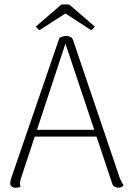

<svg xmlns="http://www.w3.org/2000/svg" viewBox="-20 -869 610 898"><path d="M291 -701Q302 -701 310.5 -696Q319 -691 322 -681L540 -37Q544 -27 548.5 -18Q553 -9 558 -3Q554 3 548 6Q542 9 534 9Q524 9 515.5 4Q507 -1 505 -10L280 -683H292L78 -35Q77 -30 75 -23.5Q73 -17 73 -11Q73 -7 74 -2.5Q75 2 76 5Q71 7 65.5 8Q60 9 53 9Q41 9 34 3Q27 -3 28 -14Q28 -20 30.5 -28Q33 -36 35 -43L258 -692Q275 -701 291 -701ZM136 -262H444V-230H136ZM305 -847 423 -745Q421 -741 416 -735.5Q411 -730 406 -728L286 -806L165 -728Q161 -730 155.5 -735.5Q150 -741 148 -745L266 -847Q272 -848 279 -848.5Q286 -849 292.5 -848.5Q299 -848 305 -847Z"/></svg>

Font: Arima Thin ExtraLight
Style: Regular
Weight: 250
Version: Version 1.100